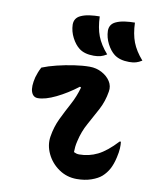

<svg xmlns="http://www.w3.org/2000/svg" viewBox="-89 -871 778 951"><g transform="rotate(10 300.0 -395.5)"><path d="M335 -802Q337 -745 352.5 -704.5Q368 -664 404 -623Q388 -613 373.5 -609Q359 -605 339 -605Q292 -605 265 -626Q243 -643 227 -674Q211 -705 210 -739Q210 -772 240 -786Q259 -795 284.5 -798.5Q310 -802 335 -802ZM512 -802Q514 -745 529.5 -704.5Q545 -664 581 -623Q565 -613 551 -609Q537 -605 517 -605Q470 -605 442 -626Q420 -643 404 -674Q388 -705 387 -739Q387 -772 417 -786Q436 -795 461.5 -798.5Q487 -802 512 -802ZM94 -502Q126 -515 167 -525Q208 -535 251 -541.5Q294 -548 330 -548Q363 -548 391 -533Q419 -518 434 -494.5Q449 -471 444 -443Q436 -393 413.5 -350.5Q391 -308 367.5 -266Q344 -224 333 -175Q329 -159 327.5 -145Q326 -131 326 -118Q332 -115 338.5 -113Q345 -111 353 -111Q402 -111 445.5 -132.5Q489 -154 540 -209H546Q548 -194 547 -175Q546 -156 540 -130Q532 -94 519 -70Q506 -46 486 -28Q468 -12 435.5 -0.5Q403 11 362 11Q312 11 272 -16.5Q232 -44 211.5 -87Q191 -130 198 -174Q206 -224 226.5 -266.5Q247 -309 269.5 -350.5Q292 -392 305 -439L299 -442Q247 -402 193.5 -376Q140 -350 103 -350Q79 -350 70 -375.5Q61 -401 73 -450Q77 -463 81.5 -475Q86 -487 94 -502Z"/></g></svg>

Font: Recursive Mn Csl St
Style: Bold Italic
Weight: 700
Italic angle: -15°
Monospace: yes
Version: Version 1.079;hotconv 1.0.112;makeotfexe 2.5.65598; ttfautoh